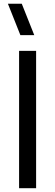

<svg xmlns="http://www.w3.org/2000/svg" viewBox="-20 -987 289 1007"><path d="M159.7 -802.7H86.9L21.5 -967.3H94.2ZM169.4 0H80.1V-720.2H169.4Z"/></svg>

Font: Vela Sans Med
Style: Regular
Weight: 500
Designer: Principal design: Mikhail Sharanda - project Manrope.
Design modification: Ravid Balaliev
Foundry: Mikhail Sharanda
Version: Version 1.001